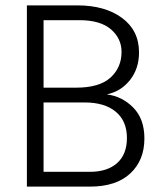

<svg xmlns="http://www.w3.org/2000/svg" viewBox="-20 -694 602 714"><path d="M314 0H80V-674H268Q370 -674 433.5 -627.5Q497 -581 497 -499Q497 -439 463.5 -396.5Q430 -354 377 -343Q434 -336 475.5 -294Q517 -252 517 -179Q517 -98 464.5 -49Q412 0 314 0ZM275 -619H142V-368H263Q350 -368 391 -405.5Q432 -443 432 -501Q432 -551 392.5 -585Q353 -619 275 -619ZM295 -313H142V-55H314Q379 -55 415.5 -87.5Q452 -120 452 -181Q452 -244 410.5 -278.5Q369 -313 295 -313Z"/></svg>

Font: Hind Madurai Light
Style: Regular
Weight: 300
Designer: Jyotish Sonowal
Foundry: Indian Type Foundry
Version: Version 1.001;PS 1.0;hotconv 1.0.86;makeotf.lib2.5.63406; tt